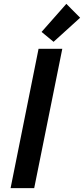

<svg xmlns="http://www.w3.org/2000/svg" viewBox="-20 -972 434 992"><path d="M179.2 -719.7H301.8L156.7 0H34.7ZM194.8 -807.1 322.8 -952.1 394 -880.4 256.8 -755.9Z"/></svg>

Font: Reddit Sans Vanilla SemiBold
Style: Italic
Weight: 600
Italic angle: -11.25°
Designer: Stephen Hutchings
Version: Version 1.013